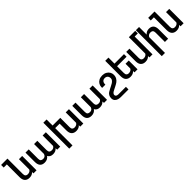

<svg xmlns="http://www.w3.org/2000/svg" viewBox="475 -2768 4989 4989"><g transform="rotate(-45 2969.0 -273.5)"><path d="M511.2 -528.3V0H399.4L396.5 -51.8Q344.7 9.8 248 9.8Q167 9.8 120.6 -37.6Q74.2 -85 73.7 -185.1V-654.8H-41.5V-750H192.4V-186Q192.4 -132.8 215.6 -110.1Q238.8 -87.4 276.4 -87.4Q360.8 -87.4 392.6 -148.4V-528.3Z M1263.7 -145.5V-528.3H1381.8V0H1270.5L1267.1 -55.2Q1210.9 9.8 1114.3 9.8Q1009.3 9.8 969.7 -70.8Q912.1 9.8 807.1 9.8Q633.8 9.8 633.3 -183.6V-528.3H752V-185.5Q752 -129.9 775.9 -108.4Q799.8 -86.9 847.2 -86.9Q886.7 -86.9 912.6 -108.2Q938.5 -129.4 948.7 -166V-528.3H1067.4V-186.5Q1067.4 -133.3 1091.6 -110.1Q1115.7 -86.9 1162.1 -86.9Q1233.9 -86.9 1263.7 -145.5Z M1510.7 -750H1629.4V-528.3H1911.6V-186Q1911.6 -132.8 1934.8 -110.1Q1958 -87.4 1995.6 -87.4Q2080.1 -87.4 2111.8 -148.4V-528.3H2230.5V0H2118.7L2115.7 -51.8Q2064 9.8 1967.3 9.8Q1885.7 9.8 1839.4 -37.8Q1793 -85.4 1793 -185.1V-433.1H1629.4V203.1H1510.7Z M2982.9 -145.5V-528.3H3101.1V0H2989.7L2986.3 -55.2Q2930.2 9.8 2833.5 9.8Q2728.5 9.8 2689 -70.8Q2631.3 9.8 2526.4 9.8Q2353 9.8 2352.5 -183.6V-528.3H2471.2V-185.5Q2471.2 -129.9 2495.1 -108.4Q2519 -86.9 2566.4 -86.9Q2606 -86.9 2631.8 -108.2Q2657.7 -129.4 2668 -166V-528.3H2786.6V-186.5Q2786.6 -133.3 2810.8 -110.1Q2835 -86.9 2881.3 -86.9Q2953.1 -86.9 2982.9 -145.5Z M3414.1 107.9H3687.5V203.1H3407.7Q3360.4 203.1 3314.9 190.2Q3269.5 177.2 3237.8 142.6Q3206.1 107.9 3206.1 47.9Q3206.1 -7.3 3228.3 -44.2Q3250.5 -81.1 3282.5 -102.8Q3314.5 -124.5 3366.2 -149.9L3392.1 -163.1L3414.6 -174.3Q3460 -196.8 3491 -215.8Q3522 -234.9 3545.4 -263.2Q3568.8 -291.5 3568.8 -327.1Q3568.8 -357.4 3557.6 -383.8Q3546.4 -410.2 3521.5 -426.5Q3496.6 -442.9 3458.5 -442.9Q3420.9 -442.9 3396.7 -426.5Q3372.6 -410.2 3361.3 -383.8Q3350.1 -357.4 3350.1 -327.1V-309.1H3231.4V-336.9Q3231.4 -388.2 3257.6 -434.3Q3283.7 -480.5 3335.2 -509.3Q3386.7 -538.1 3458.5 -538.1Q3530.8 -538.1 3582.5 -509.3Q3634.3 -480.5 3660.9 -434.3Q3687.5 -388.2 3687.5 -336.9Q3687.5 -268.6 3658.2 -221.4Q3628.9 -174.3 3588.6 -146.7Q3548.3 -119.1 3487.3 -88.9L3458 -74.2L3434.6 -62.5Q3400.4 -45.9 3378.2 -32.5Q3356 -19 3339.6 1Q3323.2 21 3323.2 46.9Q3323.2 74.2 3345.9 91.1Q3368.7 107.9 3414.1 107.9Z M3903.8 -433.1V-186Q3903.8 -132.8 3927 -110.1Q3950.2 -87.4 3987.8 -87.4Q4072.3 -87.4 4104 -148.4V-323.2H4222.7V0H4110.8L4107.9 -51.8Q4056.2 9.8 3959.5 9.8Q3878.4 9.8 3832 -37.6Q3785.6 -85 3785.2 -185.1V-750H3903.8V-528.3H4252.9V-433.1Z M4887.2 -654.8H4772.5V0H4660.6L4657.7 -51.8Q4606 9.8 4509.3 9.8Q4428.2 9.8 4381.8 -37.6Q4335.4 -85 4335 -185.1V-528.3H4453.6V-186Q4453.6 -132.8 4476.8 -110.1Q4500 -87.4 4537.6 -87.4Q4622.1 -87.4 4653.8 -148.4V-750H4887.2Z M5028.3 -377.4V203.1H4910.2V-750H5028.3V-470.2Q5085.9 -538.1 5175.3 -538.1Q5346.7 -538.1 5347.2 -342.8V0H5228.5V-341.3Q5228.5 -395 5205.3 -418.2Q5182.1 -441.4 5135.3 -441.4Q5063.5 -441.4 5028.3 -377.4Z M5916 -528.3V0H5804.2L5801.3 -51.8Q5749.5 9.8 5652.8 9.8Q5571.8 9.8 5525.4 -37.6Q5479 -85 5478.5 -185.1V-654.8H5363.3V-750H5597.2V-186Q5597.2 -132.8 5620.4 -110.1Q5643.6 -87.4 5681.2 -87.4Q5765.6 -87.4 5797.4 -148.4V-528.3Z"/></g></svg>

Font: Mardoto Medium
Style: Regular
Weight: 500
Designer: Christian Robertson, Vahan Hovhannisyan
Foundry: Google
Version: Version 1.000